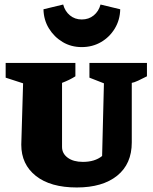

<svg xmlns="http://www.w3.org/2000/svg" viewBox="-20 -817 676 848"><path d="M319 11Q203 11 138.5 -40Q74 -91 74 -178L82 -449L5 -474V-539H313V-480Q288 -464 254 -451V-168Q254 -139 279 -120.5Q304 -102 346 -102Q399 -102 431 -128L439 -449L375 -474V-539H629V-480Q610 -470 590.5 -461Q571 -452 562 -451V-188Q562 -93 497.5 -41Q433 11 319 11ZM341 -609Q294 -609 256.5 -631.5Q219 -654 196 -691.5Q173 -729 172 -776L259 -797Q267 -767 289 -749Q311 -731 341 -731Q372 -731 394 -749Q416 -767 424 -797L511 -776Q510 -729 487 -691Q464 -653 426 -631Q388 -609 341 -609Z"/></svg>

Font: Piazzolla SC ExtraBold
Style: Regular
Weight: 800
Designer: Juan Pablo del Peral
Foundry: Huerta Tipografica
Version: Version 1.330